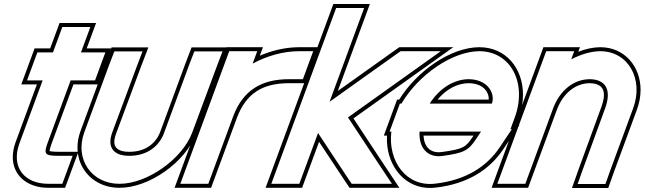

<svg xmlns="http://www.w3.org/2000/svg" viewBox="-20 -869 3223 960"><path d="M333.2 -467 217.1 -152C198.1 -98 204.2 -90 273.2 -90H343.2L291.6 50H221.6C100.6 50 34.5 -34 76.7 -151L77.1 -152L193.2 -467H185.2H115.2L166.8 -607H236.8H244.8L265.9 -664L291.7 -734H431.7L405.9 -664L384.8 -607H436.8H506.8L455.2 -467H385.2ZM347.2 -447H469.2L535.5 -627H413.5L460.4 -754H277.7L230.9 -627H152.9L86.5 -447H164.5L57.9 -157.9C48.6 -131.9 44 -107.3 43.9 -83.9C43.8 9.7 117.6 70 221.6 70H305.5L371.9 -110H273.2C247.4 -110 231.9 -112.2 227.8 -113.8C227.7 -117.9 230.2 -129.1 235.9 -145.2Z M525.2 -543 551.7 -612H692.7L665.9 -542L541.3 -207C514.4 -134 545.8 -89 628.2 -90C711.2 -90 775.4 -134 801 -206L801.3 -207L925.2 -543L951.7 -612H1092.7L1065.9 -542L941.3 -207C892.3 -74 715.2 51 576.6 50C438.6 50 352.6 -72 401 -206L401.3 -207ZM506.5 -550 382.2 -212.9C372.2 -185.2 367.4 -157.9 367.4 -131.6C367.2 -18.9 454.6 70 576.5 70C724.9 71.1 907.8 -58.4 960.1 -200L1084.6 -534.9L1121.8 -632H937.9L906.5 -550L782.2 -212.8C759.5 -148.8 703.8 -110 628.1 -110C609.3 -109.8 594.6 -112.1 583.4 -116.2C553.5 -127.1 541.9 -150.7 560.1 -200L684.6 -534.9L721.8 -632H537.9Z M1243.2 -550.9C1317.3 -591 1398.8 -613 1476.1 -613H1546.1L1494.4 -473H1424.4C1287.3 -473 1195 -417.6 1146 -287.5L1144 -282L1118.2 -212L1047.4 -20L1021.6 50H881.6L907.4 -20L978.2 -212L1004 -282C1004.4 -283.2 1004.9 -284.5 1005.3 -285.7L1100.2 -543L1126.1 -613H1266.1ZM1279.1 -590.5 1294.8 -633H1112.1L986.6 -292.7C986.1 -291.3 985.7 -290.1 985.2 -288.9L852.9 70H1035.5L1164.8 -280.5C1210.8 -402.9 1293.7 -453 1424.4 -453H1508.4L1574.8 -633H1476.1C1410.7 -633 1341.8 -617.5 1279.1 -590.5Z M1627.8 -360 1954.7 -593 1983.1 -613H2184.1L2015.8 -493L1720 -282L1859.8 -70L1939.6 50H1738.6L1724.9 30L1570.2 -203.9L1502.4 -20L1476.6 50H1336.6L1362.4 -20L1433.2 -212L1484.8 -352L1634.9 -759L1660.7 -829H1800.7L1774.9 -759ZM1669 -414 1829.4 -849H1646.8L1307.9 70H1490.5L1575.3 -159.9L1708.3 41.1L1728 70H1976.9L1876.5 -81L1747.3 -276.9L2246.5 -633H1976.7L1943.1 -609.3Z M2128.5 -351H2439.4C2457.5 -400 2420.1 -472 2324.4 -473C2249.8 -473 2177.7 -428 2128.5 -351ZM1936.8 -211H1927.8L1953.6 -281L1979.4 -351H1987.2C2071.8 -494.4 2240.3 -612.1 2376.1 -613C2535.1 -613 2616.7 -452 2553.6 -281L2532.2 -223H2539.2L2479 -133C2414.6 -37 2311.6 31 2157.9 49C2011.7 68 1918.6 -63.3 1936.8 -211ZM2385.2 -211H2077.9C2072.5 -131 2117.7 -79.5 2189.8 -89H2190.8C2301.4 -104 2322.1 -117 2359.8 -173ZM2167.8 -371C2212.4 -424.5 2268.3 -453 2324.3 -453C2328 -453 2332 -452.8 2335.6 -452.5C2402 -447.1 2426.4 -402.9 2423.6 -371ZM1914.9 -191C1913.9 -170.4 1914.6 -154.2 1916.9 -136C1932.6 -12.8 2026 86.3 2160.4 68.8C2318.8 50.3 2428 -21 2495.7 -121.9L2576.7 -243H2560.9L2572.4 -274.1C2587.6 -315.4 2594.9 -356.4 2595 -395.2C2595.2 -525.8 2511.3 -633 2376 -633C2232.8 -632.1 2065 -514.1 1975.9 -371H1965.5L1899.1 -191ZM2347.8 -191 2343.2 -184.2C2308.3 -132.3 2296.6 -123.6 2189.5 -109H2188.5L2187.2 -108.8C2184.3 -108.5 2181.5 -108.2 2178.8 -108C2130.6 -105.4 2100.5 -135.4 2097.6 -191Z M2836 -572.2C2884.9 -597.6 2935.3 -612.7 2981.1 -613C3122.1 -613 3200.1 -472 3145.2 -326L3032.4 -20L3007.2 51H2868.2L2893 -19L3005.2 -326C3039.5 -419 3009.1 -472 2929.4 -473C2850.4 -473 2779.5 -419 2745.2 -326L2719.4 -256L2632.4 -20L2606.6 50H2466.6L2492.4 -20L2579.4 -256L2605.2 -326L2685.2 -543L2711.1 -613H2851.1ZM2871.3 -610.1 2879.8 -633H2697.1L2437.9 70H2620.5L2764 -319.1C2796.1 -406.1 2860.5 -453 2929.3 -453C2943.5 -452.8 2955.6 -450.7 2964.9 -447.2C2997.1 -435.4 3012.5 -403.5 2986.4 -332.9L2874.2 -25.8L2839.9 71H3021.3L3051.2 -13.2L3164 -319C3176.7 -352.9 3182.8 -387 3182.9 -419.4C3183.1 -535.8 3103.6 -633 2981 -633C2945.2 -632.7 2907.6 -624.1 2871.3 -610.1Z"/></svg>

Font: Nordica Plus
Style: NordicaClassicRgOblOl
Weight: 500
Version: Version 1.01